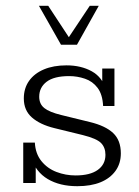

<svg xmlns="http://www.w3.org/2000/svg" viewBox="-20 -631 480 661"><path d="M246 10Q186 10 144.5 -14.5Q103 -39 86 -90L103 -97V-1H60V-140H100Q102 -102 122.5 -76.5Q143 -51 174.5 -39Q206 -27 240 -27Q290 -27 316.5 -46Q343 -65 343 -98Q343 -123 328 -138.5Q313 -154 265 -166L167 -190Q118 -202 90 -226.5Q62 -251 62 -292Q62 -327 80 -352.5Q98 -378 131 -392Q164 -406 209 -406Q259 -406 296 -385.5Q333 -365 346 -320L332 -316V-395H374V-266H335Q333 -306 316 -328.5Q299 -351 272.5 -360Q246 -369 218 -369Q166 -369 140.5 -349.5Q115 -330 115 -298Q115 -273 132.5 -259Q150 -245 191 -235L289 -211Q343 -198 369.5 -173Q396 -148 396 -103Q396 -68 377.5 -42.5Q359 -17 326 -3.5Q293 10 246 10ZM190 -477 114 -611H146L217 -503L289 -611H320L245 -477Z"/></svg>

Font: Rokkitt Light
Style: Regular
Weight: 300
Version: Version 3.103